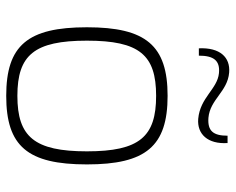

<svg xmlns="http://www.w3.org/2000/svg" viewBox="-88 -638 739 602"><g transform="rotate(90 281.0 -337.5)"><path d="M208 -687C160 -691 129 -658 132 -592H155C155 -638 170 -659 210 -655C260 -650 286 -596 353 -590C401 -586 433 -620 429 -682H406C406 -637 391 -619 350 -622C292 -627 268 -682 208 -687ZM281 -494C123 -494 66 -426 66 -241C66 -55 123 12 281 12C439 12 496 -55 496 -241C496 -426 439 -494 281 -494ZM281 -458C409 -458 455 -406 455 -241C455 -76 409 -23 281 -23C153 -23 108 -76 108 -241C108 -406 153 -458 281 -458Z"/></g></svg>

Font: Exo 2 Extra Light
Style: Regular
Weight: 250
Designer: Natanael Gama
Version: Version 1.001;PS 001.001;hotconv 1.0.88;makeotf.lib2.5.64775